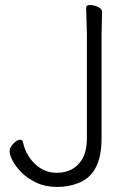

<svg xmlns="http://www.w3.org/2000/svg" viewBox="-20 -725 532 760"><path d="M384 -677 382 -588V-177Q382 -38 294 -2Q254 15 207 15Q160 15 124 -2Q88 -19 64.5 -43Q41 -67 29.5 -89.5Q18 -112 18 -126.5Q18 -141 33 -156.5Q48 -172 59 -172Q70 -172 71 -162Q82 -111 118.5 -76Q155 -41 205 -41Q273 -41 306 -96Q324 -127 324 -180V-589L321 -695Q321 -705 336.5 -705Q352 -705 368 -697.5Q384 -690 384 -677Z"/></svg>

Font: LXGW WenKai Lite Light
Style: Regular
Weight: 300
Designer: LXGW / Fontworks Inc.
Foundry: LXGW / Fontworks Inc.
Version: Version 1.511; March 25, 2025